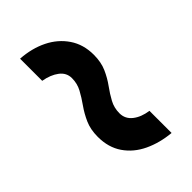

<svg xmlns="http://www.w3.org/2000/svg" viewBox="-5 -625 552 552"><g transform="rotate(45 270.5 -349.5)"><path d="M358 -270Q328 -270 305.5 -280Q283 -290 264 -303.5Q245 -317 226.5 -327Q208 -337 186 -337Q164 -337 150 -318.5Q136 -300 131 -271H41Q44 -316 61.5 -351.5Q79 -387 110 -408Q141 -429 183 -429Q213 -429 235.5 -419Q258 -409 276.5 -395.5Q295 -382 313.5 -372Q332 -362 354 -362Q377 -362 391.5 -380.5Q406 -399 410 -428H500Q496 -384 479 -348Q462 -312 431.5 -291Q401 -270 358 -270Z"/></g></svg>

Font: Fustat SemiBold
Style: Regular
Weight: 600
Designer: Mohamed Gaber, Khaled Hosny, Laura Garcia Mut
Foundry: Kief Type Foundry, Alif Type Foundry, Hard Type Foundry
Version: Version 1.007